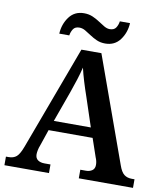

<svg xmlns="http://www.w3.org/2000/svg" viewBox="-97 -998 930 1078"><g transform="rotate(10 367.5 -459.0)"><path d="M2 0V-49H17Q45 -49 62 -63.5Q79 -78 96 -124L315 -714H429L645 -114Q658 -76 675.5 -62.5Q693 -49 719 -49H735V0H426V-49H459Q479 -49 493.5 -59Q508 -69 508 -91Q508 -102 505.5 -112.5Q503 -123 499 -132L463 -237H212L180 -143Q175 -131 172 -116.5Q169 -102 169 -92Q169 -70 183.5 -59.5Q198 -49 222 -49H256V0ZM232 -293H443L387 -462Q374 -499 361.5 -540Q349 -581 341 -616Q333 -583 321 -545Q309 -507 295 -468ZM440 -771Q413 -771 391.5 -780.5Q370 -790 351.5 -802.5Q333 -815 316.5 -824.5Q300 -834 283 -834Q258 -834 247.5 -817.5Q237 -801 234 -781H177Q180 -836 210.5 -877Q241 -918 295 -918Q322 -918 344 -908.5Q366 -899 384.5 -886.5Q403 -874 419.5 -864.5Q436 -855 451 -855Q476 -855 486.5 -871Q497 -887 500 -908H558Q555 -853 524.5 -812Q494 -771 440 -771Z"/></g></svg>

Font: Noto Serif Thai SemiBold
Style: Regular
Weight: 600
Designer: Monotype Design Team
Foundry: Monotype Imaging Inc.
Version: Version 2.001; ttfautohint (v1.8.4.7-5d5b)